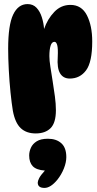

<svg xmlns="http://www.w3.org/2000/svg" viewBox="-20 -652 477 941"><path d="M20 -413Q20 -529 44.5 -580.5Q69 -632 115 -632Q142 -632 159 -614Q176 -596 185 -567.5Q194 -539 196 -510Q213 -559 246 -593.5Q279 -628 325 -628Q380 -628 406 -577Q432 -526 432 -449Q432 -348 402 -307.5Q372 -267 322 -267Q290 -267 274.5 -292.5Q259 -318 263 -373Q265 -414 260.5 -430.5Q256 -447 247 -447Q234 -447 228 -428Q222 -409 222 -377Q222 -356 227 -324Q232 -292 238 -254.5Q244 -217 249 -180Q254 -143 254 -112Q254 -50 228 -24Q202 2 155 2Q109 2 81.5 -24Q54 -50 43 -109Q37 -145 31.5 -199Q26 -253 23 -310.5Q20 -368 20 -413ZM261 229Q228 269 198 269Q165 269 165 243Q165 235 172 221Q179 207 200 184Q158 181 140.5 162.5Q123 144 123 110Q123 91 131.5 72Q140 53 160 40.5Q180 28 215 28Q256 28 280.5 50Q305 72 305 118Q305 144 293 174Q281 204 261 229Z"/></svg>

Font: DynaPuff Condensed
Style: Bold
Weight: 700
Width: 3
Designer: Toshi Omagari, Jennifer Daniel
Foundry: Google Fonts
Version: Version 2.000; ttfautohint (v1.8.4.7-5d5b)